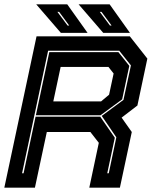

<svg xmlns="http://www.w3.org/2000/svg" viewBox="-32 -868 706 888"><path d="M-12 0 137 -700H568.5L649.5 -597L603.5 -380L530.5 -324L577.5 -257.5L522.5 0H381L425 -207.5L386 -257.5H184.5L129.5 0ZM70 -66.5H77L132.5 -328.5H431.5L499 -231L464 -66.5H471L506 -233L438.5 -332L539 -406L573.5 -565.5L519.5 -633.5H190.5ZM214.5 -399H435.5L472.5 -430L493.5 -528L469.5 -558.5H248.5ZM134 -335 196 -627H515.5L566 -563.5L533 -408.5L433 -335ZM569 -716H445.5L331.5 -848H475ZM484 -750 437.5 -813H429.5L476.5 -750ZM373 -716H249.5L135.5 -848H279ZM288 -750 241.5 -813H233.5L280.5 -750Z"/></svg>

Font: Tourney Thin ExtraBold
Style: Italic
Weight: 800
Italic angle: -12°
Version: Version 1.015